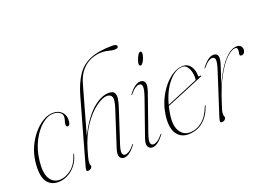

<svg xmlns="http://www.w3.org/2000/svg" viewBox="-103 -993 1784 1276"><g transform="rotate(-20 789.5 -354.5)"><path d="M241.5 -429Q202 -429 161.5 -395Q121 -361 90.5 -302.2Q60 -243.5 51 -170Q40.5 -84 64 -42.5Q87.5 -1 135 -1Q173.5 -1 214.5 -31.5Q255.5 -62 276 -128Q278 -133.5 279.5 -133.5Q282.5 -133.5 281 -128Q269.5 -82.5 243.8 -51.8Q218 -21 185.5 -5.5Q153 10 121.5 10Q64 10 38 -34.2Q12 -78.5 23 -170.5Q29 -223 50.5 -270.5Q72 -318 103.5 -355Q135 -392 171.2 -413.5Q207.5 -435 243.5 -435Q280.5 -435 302.8 -413.2Q325 -391.5 325 -359Q325 -317 306 -317Q294.5 -317 294.5 -331Q294.5 -343 299.5 -357.8Q304.5 -372.5 304.5 -386Q304.5 -405 287.5 -417Q270.5 -429 241.5 -429Z M376 -126Q367.5 -96 363 -79.5Q358.5 -63 357.2 -53.5Q356 -44 356 -35Q356 -29 358.5 -24.8Q361 -20.5 361 -16Q361 -6.5 352.2 0.5Q343.5 7.5 332 7.5Q321.5 7.5 320.8 0Q320 -7.5 328 -35L452 -476Q476 -561 512 -614.8Q548 -668.5 608.8 -693.8Q669.5 -719 766.5 -719Q798.5 -719 798.5 -703Q798.5 -689 773.5 -689Q755.5 -689 733.5 -695.5Q711.5 -702 683.5 -702Q647.5 -702 610.2 -687.5Q573 -673 542.5 -639Q512 -605 495.5 -545.5L402.5 -215Q461 -328.5 521.5 -380.5Q582 -432.5 637 -432.5Q666.5 -432.5 675.8 -416.8Q685 -401 680.8 -374Q676.5 -347 665 -312.5L592.5 -90.5Q576 -40 581.2 -24.8Q586.5 -9.5 600.5 -9.5Q612 -9.5 628 -19Q644 -28.5 667.5 -56.5Q670 -60 672 -58.5Q673.5 -57 671 -54Q647 -22 626 -7.2Q605 7.5 587 7.5Q565 7.5 556.5 -11Q548 -29.5 560.5 -67.5L642 -319.5Q660.5 -376.5 652.5 -397Q644.5 -417.5 618.5 -417.5Q585.5 -417.5 538.8 -383.2Q492 -349 447.5 -284Q403 -219 376 -126Z M900 -531Q889 -531 889 -545Q889 -555 895.2 -572.5Q901.5 -590 910.2 -604Q919 -618 927 -618Q933 -618 935 -613.8Q937 -609.5 937 -604Q937 -591 931 -573.8Q925 -556.5 916.2 -543.8Q907.5 -531 900 -531ZM792.5 -90.5Q776 -43 780.5 -26.2Q785 -9.5 800.5 -9.5Q812 -9.5 828 -19Q844 -28.5 867.5 -56.5Q870 -60 872 -58.5Q873.5 -57 871 -54Q847 -22 826 -7.2Q805 7.5 787 7.5Q766.5 7.5 757 -10.8Q747.5 -29 761 -67.5L848.5 -317.5Q869 -376.5 865.8 -396Q862.5 -415.5 844.5 -415.5Q833.5 -415.5 818 -406Q802.5 -396.5 779 -368.5Q776 -365 774.5 -366.5Q773 -368 775.5 -371Q799.5 -403.5 820.5 -418Q841.5 -432.5 859.5 -432.5Q881.5 -432.5 890.2 -414Q899 -395.5 883 -349Z M1212 -130Q1190.5 -66 1146.8 -29.2Q1103 7.5 1040.5 7.5Q986 7.5 958 -36.5Q930 -80.5 942 -165.5Q949.5 -219.5 971.2 -267.5Q993 -315.5 1024 -352.8Q1055 -390 1090.2 -411.2Q1125.5 -432.5 1160 -432.5Q1195.5 -432.5 1214.8 -404Q1234 -375.5 1234 -337Q1234 -326.5 1247 -331.5Q1251.5 -333 1253 -330Q1254 -327 1250 -325Q1247 -323.5 1225 -314.5Q1203 -305.5 1170.2 -291.8Q1137.5 -278 1101.2 -263Q1065 -248 1033.2 -235Q1001.5 -222 982.5 -214Q976 -187 971.5 -158.5Q960 -81.5 985 -41.2Q1010 -1 1054.5 -1Q1102 -1 1142 -32.8Q1182 -64.5 1207 -131Q1208.5 -136 1211 -136Q1214.5 -136 1212 -130ZM1156 -428Q1106 -428 1058 -372.2Q1010 -316.5 984.5 -221.5Q1005 -230 1038 -243.8Q1071 -257.5 1106.5 -272.2Q1142 -287 1170.5 -299Q1199 -311 1210 -315.5Q1211 -321 1211 -334Q1211 -373.5 1195.8 -400.8Q1180.5 -428 1156 -428ZM1208 -310Q1208 -310 1208 -310.5Z M1291.5 -366.5Q1290 -368 1292.5 -371Q1338.5 -432.5 1376.5 -432.5Q1409 -432.5 1409 -398Q1409 -385.5 1403.8 -366Q1398.5 -346.5 1386 -310.2Q1373.5 -274 1351.5 -211Q1376 -270 1407.2 -320.5Q1438.5 -371 1472.8 -401.8Q1507 -432.5 1540.5 -432.5Q1559.5 -432.5 1569.2 -422.5Q1579 -412.5 1579 -396Q1579 -384 1571.5 -374.2Q1564 -364.5 1553.5 -364.5Q1540 -364.5 1540 -375Q1540 -383 1542 -389.5Q1544 -396 1544 -402.5Q1544 -424.5 1529.5 -424.5Q1503 -424.5 1466.8 -390.8Q1430.5 -357 1392 -287.8Q1353.5 -218.5 1320 -112Q1312.5 -88 1307.2 -71.8Q1302 -55.5 1302 -39Q1302 -30.5 1304.5 -25.8Q1307 -21 1307 -15.5Q1307 -7 1298.8 0.2Q1290.5 7.5 1277.5 7.5Q1266.5 7.5 1266.8 -2.2Q1267 -12 1274.5 -35L1366 -318.5Q1385.5 -378.5 1382.2 -397Q1379 -415.5 1361.5 -415.5Q1350.5 -415.5 1335 -406Q1319.5 -396.5 1296 -368.5Q1293 -365 1291.5 -366.5Z"/></g></svg>

Font: Fraunces 144pt Thin
Style: Italic
Weight: 100
Italic angle: -16°
Version: Version 1.000;[b76b70a41]